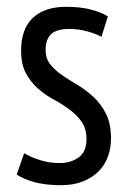

<svg xmlns="http://www.w3.org/2000/svg" viewBox="-20 -532 378 564"><path d="M51 -82Q71 -70 98.5 -61.5Q126 -53 155 -53Q188 -53 211 -69.5Q234 -86 234 -123Q234 -154 220 -174Q206 -194 184.5 -210Q163 -226 138 -239.5Q113 -253 91.5 -272Q70 -291 56 -317Q42 -343 42 -383Q42 -447 76.5 -479.5Q111 -512 174 -512Q215 -512 245 -504.5Q275 -497 297 -484L278 -424Q259 -434 234 -440.5Q209 -447 183 -447Q147 -447 130.5 -432Q114 -417 114 -385Q114 -360 128 -342.5Q142 -325 163.5 -310.5Q185 -296 210 -281Q235 -266 256.5 -245.5Q278 -225 292 -196.5Q306 -168 306 -125Q306 -97 297 -72Q288 -47 269.5 -28.5Q251 -10 223.5 1Q196 12 159 12Q115 12 83 3.5Q51 -5 29 -19Z"/></svg>

Font: PT Sans Narrow
Style: Regular
Weight: 400
Width: 3
Designer: A.Korolkova, O.Umpeleva, V.Yefimov
Foundry: ParaType Ltd
Version: Version 2.003W OFL